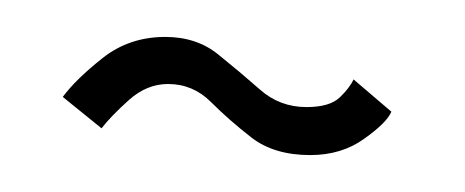

<svg xmlns="http://www.w3.org/2000/svg" viewBox="-20 -398 252 104"><path d="M148 -314Q128.5 -314 116.2 -323.5Q104 -333 94.2 -342.8Q84.5 -352.5 71 -352.5Q59.5 -352.5 49.8 -343.8Q40 -335 35 -328.5L14 -345.5Q21 -355 35.5 -366.5Q50 -378 69.5 -378Q86.5 -378 98.2 -368.5Q110 -359 120.8 -349.5Q131.5 -340 146 -340Q158.5 -340 164 -345.2Q169.5 -350.5 171.5 -355L192 -337.5Q189.5 -331.5 177.2 -322.8Q165 -314 148 -314Z"/></svg>

Font: Anybody Condensed ExtraLight
Style: Regular
Weight: 200
Width: 3
Designer: Tyler Finck
Foundry: Etcetera Type Company
Version: Version 1.010; ttfautohint (v1.8.3) -l 8 -r 50 -G 200 -x 14 